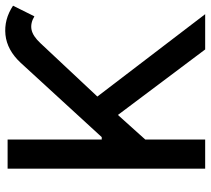

<svg xmlns="http://www.w3.org/2000/svg" viewBox="-54 -722 776 707"><g transform="rotate(-90 333.5 -368.0)"><path d="M66.4 0V-727.5H173.8V-380.9H182.6L456.1 -679.2Q502.9 -729.5 559.3 -735.4Q615.7 -741.2 666.5 -707.5L627.4 -628.9Q602.1 -644 578.4 -639.4Q554.7 -634.8 528.3 -606.4L332 -397L635.3 0H505.4L264.2 -321.3L173.8 -220.7V0Z"/></g></svg>

Font: Inter Display Medium
Style: Regular
Weight: 500
Designer: Rasmus Andersson
Foundry: rsms
Version: Version 4.001;git-9221beed3